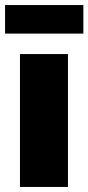

<svg xmlns="http://www.w3.org/2000/svg" viewBox="-31 -740 350 760"><path d="M48 0V-526H238V0ZM-11 -607V-720H299V-607Z"/></svg>

Font: Raleway
Style: Heavy
Weight: 900
Designer: Matt McInerney, Pablo Impallari, Rodrigo Fuenzalida
Foundry: Matt McInerney, Pablo Impallari, Rodrigo Fuenzalida
Version: Version 2.001; ttfautohint (v0.8) -G 200 -r 50